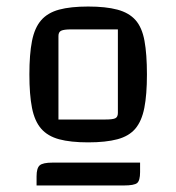

<svg xmlns="http://www.w3.org/2000/svg" viewBox="-20 -788 540 588"><path d="M250 -352Q196 -352 161 -361.5Q126 -371 106 -394Q86 -417 78 -457.5Q70 -498 70 -560Q70 -622 78 -662.5Q86 -703 106 -726Q126 -749 161 -758.5Q196 -768 250 -768Q304 -768 339.5 -758.5Q375 -749 395 -726.5Q415 -704 422.5 -663Q430 -622 430 -560Q430 -498 422 -457.5Q414 -417 394.5 -394Q375 -371 339.5 -361.5Q304 -352 250 -352ZM159 -422H302Q326 -422 333.5 -426Q341 -430 341 -442V-698H198Q176 -698 167.5 -694Q159 -690 159 -678ZM92 -248Q92 -273 101.5 -281.5Q111 -290 141 -290H409V-261Q409 -235 400 -227.5Q391 -220 359 -220H92Z"/></svg>

Font: Changa ExtraLight
Style: Regular
Weight: 400
Version: Version 3.002; ttfautohint (v1.8.2)